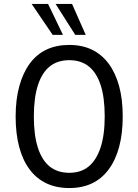

<svg xmlns="http://www.w3.org/2000/svg" viewBox="-20 -941 699 970"><path d="M330 9Q265 9 215 -14.5Q165 -38 130 -84.5Q95 -131 77 -198.5Q59 -266 59 -352Q59 -438 77.5 -505.5Q96 -573 130.5 -620Q165 -667 215 -690.5Q265 -714 330 -714Q395 -714 444.5 -690Q494 -666 528.5 -620Q563 -574 581.5 -507Q600 -440 600 -353Q600 -267 582 -199.5Q564 -132 529 -85Q494 -38 444.5 -14.5Q395 9 330 9ZM330 -68Q389 -68 428 -100Q467 -132 488 -195.5Q509 -259 509 -353Q509 -448 488.5 -511Q468 -574 428.5 -605.5Q389 -637 330 -637Q271 -637 231.5 -605.5Q192 -574 171.5 -510.5Q151 -447 151 -352Q151 -258 171.5 -194.5Q192 -131 231.5 -99.5Q271 -68 330 -68ZM360 -765 261 -921H344L413 -765ZM246 -765 140 -921H223L298 -765Z"/></svg>

Font: Nunito Sans 10pt Condensed Medium
Style: Regular
Weight: 500
Width: 3
Designer: Vernon Adams
Foundry: Vernon Adams
Version: Version 3.101;gftools[0.9.27]